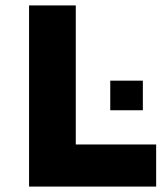

<svg xmlns="http://www.w3.org/2000/svg" viewBox="-20 -687 616 707"><path d="M259 -155V-667H87V0H555V-155ZM386 -281H506V-390H386Z"/></svg>

Font: Maven Pro
Style: Black
Weight: 900
Designer: Joe Prince
Foundry: Joe Prince
Version: Version 1.003